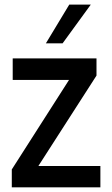

<svg xmlns="http://www.w3.org/2000/svg" viewBox="-20 -799 477 819"><path d="M391.6 -476.6 143.6 -90.8H408.2V0H30.3V-76.2L274.4 -458H34.2V-549.8H391.6ZM175.8 -614.3 275.4 -779.3H367.2L247.1 -614.3Z"/></svg>

Font: RobotoJAA
Style: Medium
Weight: 500
Version: Version 2.05; 2016-11-05